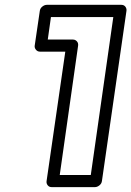

<svg xmlns="http://www.w3.org/2000/svg" viewBox="-20 -746 541 791"><path d="M123 -558.1 144 -701.2Q145.5 -711.9 154.5 -719Q163.6 -726.1 172.9 -726.1H480Q490.7 -726.1 496.6 -718.3Q502.4 -710.4 501 -701.2L399.9 0Q398.4 10.7 389.4 17.8Q380.4 24.9 371.1 24.9H192.9Q182.1 24.9 176.3 17.1Q170.4 9.3 171.9 0L249 -533.2H145Q134.3 -533.2 127.9 -541.3Q121.6 -549.3 123 -558.1ZM176.8 -583H280.8Q290 -583 296.6 -575.9Q303.2 -568.8 301.8 -558.1L226.1 -24.9H354L446.8 -675.8H189.9Z"/></svg>

Font: Trueno Bold Outline
Style: Italic
Weight: 700
Width: 6
Designer: Julieta Ulanovsky
Foundry: Julieta Ulanovsky
Version: Version 3.001b | FøM Fix